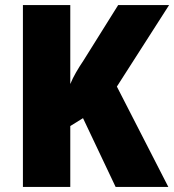

<svg xmlns="http://www.w3.org/2000/svg" viewBox="-20 -734 684 754"><path d="M641 0H434L306 -270L256 -239V0H70V-714H256V-404Q265 -426 278.5 -449.5Q292 -473 307 -495L444 -714H644L439 -394Z"/></svg>

Font: Noto Sans Myanmar UI SemiCondensed Black
Style: Regular
Weight: 900
Width: 4
Designer: Monotype Design Team
Foundry: Monotype Imaging Inc.
Version: Version 2.103; ttfautohint (v1.8.4.7-5d5b)